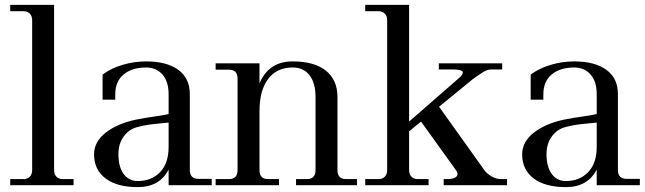

<svg xmlns="http://www.w3.org/2000/svg" viewBox="-20 -760 2646 788"><path d="M22 0V-25H77Q93 -25 102.5 -35Q112 -45 112 -62V-677Q112 -694 102.5 -704Q93 -714 77 -714H22V-740H202V-62Q202 -45 211.5 -35Q221 -25 237 -25H282V0Z M545 8Q461 8 413.5 -27.5Q366 -63 366 -127Q366 -177 412.5 -214.5Q459 -252 538 -269Q578 -277 612 -281.5Q646 -286 672 -292V-373Q672 -426 646.5 -454.5Q621 -483 580 -483Q522 -483 487.5 -454.5Q453 -426 453 -373V-351H401V-454Q436 -480 483.5 -494Q531 -508 580 -508Q664 -508 711.5 -473.5Q759 -439 759 -374V-63Q759 -26 794 -26H849V0H672V-64Q635 8 545 8ZM466 -127Q466 -75 487.5 -46Q509 -17 545 -17Q602 -17 637 -53.5Q672 -90 672 -157V-257Q645 -254 613 -251Q581 -248 546 -239Q511 -231 488.5 -201Q466 -171 466 -127Z M865 0V-25H920Q955 -25 955 -62V-437Q955 -474 920 -474H865V-500H1045V-418Q1083 -508 1181 -508Q1270 -508 1317.5 -470Q1365 -432 1365 -362V-62Q1365 -25 1400 -25H1445V0H1195V-25H1240Q1275 -25 1275 -62V-362Q1275 -419 1250.5 -451Q1226 -483 1181 -483Q1116 -483 1080.5 -436Q1045 -389 1045 -303V-62Q1045 -25 1080 -25H1125V0Z M1479 0V-25H1534Q1550 -25 1559.5 -35Q1569 -45 1569 -62V-677Q1569 -694 1559.5 -704Q1550 -714 1534 -714H1479V-740H1659V-261L1863 -439Q1883 -456 1878.5 -465.5Q1874 -475 1836 -475H1781V-500H2041V-475H1996Q1980 -475 1961 -463Q1942 -451 1919 -434L1782 -322L1972 -56Q2003 -25 2036 -25H2061V0H1801V-25H1816Q1844 -25 1853.5 -35.5Q1863 -46 1851 -62L1708 -261L1659 -221V-62Q1659 -45 1668.5 -35Q1678 -25 1694 -25H1739V0Z M2302 8Q2218 8 2170.5 -27.5Q2123 -63 2123 -127Q2123 -177 2169.5 -214.5Q2216 -252 2295 -269Q2335 -277 2369 -281.5Q2403 -286 2429 -292V-373Q2429 -426 2403.5 -454.5Q2378 -483 2337 -483Q2279 -483 2244.5 -454.5Q2210 -426 2210 -373V-351H2158V-454Q2193 -480 2240.5 -494Q2288 -508 2337 -508Q2421 -508 2468.5 -473.5Q2516 -439 2516 -374V-63Q2516 -26 2551 -26H2606V0H2429V-64Q2392 8 2302 8ZM2223 -127Q2223 -75 2244.5 -46Q2266 -17 2302 -17Q2359 -17 2394 -53.5Q2429 -90 2429 -157V-257Q2402 -254 2370 -251Q2338 -248 2303 -239Q2268 -231 2245.5 -201Q2223 -171 2223 -127Z"/></svg>

Font: Bentinck
Style: Regular
Weight: 400
Designer: Jörg Drees
Foundry: Jörg Drees
Version: Version 1.000; ttfautohint (v1.8.4.7-5d5b)